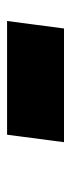

<svg xmlns="http://www.w3.org/2000/svg" viewBox="150 -955 200 540"><g transform="rotate(-90 250.0 -685.0)"><path d="M120.1 -605 141.1 -765.1H460.9L439.9 -605Z"/></g></svg>

Font: Cooper Hewitt
Style: Heavy Italic
Weight: 714
Designer: Village Type and Design LLC
Foundry: Cooper Hewitt Smithsonian Design Museum
Version: 1.000